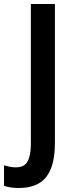

<svg xmlns="http://www.w3.org/2000/svg" viewBox="-81 -734 366 958"><path d="M14 204Q-7 204 -26 201.5Q-45 199 -61 193V91Q-48 95 -33 98Q-18 101 -1 101Q25 101 41 89.5Q57 78 65 51Q73 24 73 -22V-714H193V-24Q193 60 172 110Q151 160 111 182Q71 204 14 204Z"/></svg>

Font: Noto Sans Khmer Condensed SemiBold
Style: Regular
Weight: 600
Width: 3
Designer: Danh Hong and the Monotype Design Team
Foundry: Monotype Imaging Inc.
Version: Version 2.004